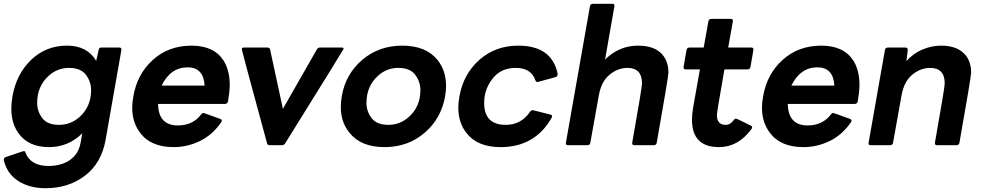

<svg xmlns="http://www.w3.org/2000/svg" viewBox="-32 -770 5219 1018"><path d="M209 228Q126 228 66 190.5Q6 153 -12 79Q-12 66 -2 63Q91 31 94 31Q101 31 103 39Q130 110 226 110Q266 110 301.5 97.5Q337 85 362.5 57.5Q388 30 396 -16L404 -63Q330 10 228 10Q117 10 65 -65Q28 -118 28 -194Q28 -225 34 -259Q55 -378 133.5 -453Q212 -528 323 -528Q431 -528 478 -447L491 -505Q493 -518 505 -518H601Q612 -518 612 -507L528 -29Q506 95 418.5 161.5Q331 228 209 228ZM281 -108Q343 -108 390 -150Q451 -205 451 -292Q451 -337 423.5 -373.5Q396 -410 334 -410Q272 -410 226 -368Q165 -313 165 -224Q165 -180 192 -144Q219 -108 281 -108Z M889 10Q767 10 711 -66Q669 -121 669 -199Q669 -227 675 -259Q695 -377 778.5 -452.5Q862 -528 984 -528Q1103 -528 1154 -448Q1186 -396 1186 -320Q1186 -286 1177 -232Q1173 -219 1161 -219H806Q808 -105 911 -105Q991 -105 1035 -164Q1040 -171 1047 -171Q1050 -171 1137 -139Q1144 -136 1144 -131Q1144 -127 1141 -122Q1094 -54 1027.5 -22Q961 10 889 10ZM1053 -316Q1047 -413 963 -413Q872 -413 825 -316Z M1463 0H1397Q1387 0 1384 -10Q1250 -502 1250 -510Q1251 -518 1262 -518H1386Q1397 -518 1400 -508L1468 -193L1648 -508Q1654 -518 1664 -518H1780Q1790 -518 1790 -511Q1790 -508 1480 -10Q1474 0 1463 0Z M2006 10Q1882 10 1821 -66Q1775 -122 1775 -202Q1775 -229 1780 -259Q1800 -377 1888.5 -452.5Q1977 -528 2101 -528Q2226 -528 2287 -453Q2333 -396 2333 -315Q2333 -288 2328 -259Q2307 -141 2219 -65.5Q2131 10 2006 10ZM2027 -108Q2089 -108 2136 -150Q2197 -205 2197 -292Q2197 -337 2169.5 -373.5Q2142 -410 2080 -410Q2018 -410 1972 -368Q1911 -313 1911 -224Q1911 -180 1938 -144Q1965 -108 2027 -108Z M2622 10Q2499 10 2441 -65Q2398 -120 2398 -199Q2398 -227 2404 -259Q2425 -378 2510 -453Q2595 -528 2716 -528Q2894 -528 2925 -378Q2925 -365 2913 -361L2818 -335Q2810 -335 2807 -344Q2784 -410 2703 -410Q2633 -410 2591 -366Q2535 -306 2535 -224Q2535 -108 2650 -108Q2731 -108 2778 -177Q2785 -186 2793 -186L2888 -162Q2895 -160 2895 -154Q2895 -150 2893 -146Q2805 10 2622 10Z M3435 0H3331Q3320 0 3320 -11V-13Q3372 -307 3372 -327Q3372 -410 3295 -410Q3244 -410 3200 -374Q3156 -338 3143 -264L3098 -13Q3096 -1 3083 0H2979Q2968 0 2968 -11L3096 -737Q3098 -749 3111 -750H3215Q3226 -750 3226 -739L3176 -454Q3250 -528 3352 -528Q3442 -528 3483 -477Q3512 -441 3512 -385Q3512 -363 3450 -13Q3448 -1 3435 0Z M3780 10Q3637 10 3637 -135Q3637 -164 3643 -200L3679 -402H3603Q3592 -402 3592 -413L3608 -505Q3610 -517 3623 -518H3699L3724 -657Q3726 -669 3739 -670H3843Q3854 -670 3854 -659L3829 -518H3952Q3963 -518 3963 -507L3947 -415Q3945 -403 3932 -402H3809Q3769 -175 3769 -161Q3769 -108 3815 -108Q3841 -108 3858 -133Q3864 -141 3871 -141Q3875 -141 3949 -104Q3956 -100 3956 -95Q3956 -90 3950 -83Q3881 10 3780 10Z M4228 10Q4106 10 4050 -66Q4008 -121 4008 -199Q4008 -227 4014 -259Q4034 -377 4117.5 -452.5Q4201 -528 4323 -528Q4442 -528 4493 -448Q4525 -396 4525 -320Q4525 -286 4516 -232Q4512 -219 4500 -219H4145Q4147 -105 4250 -105Q4330 -105 4374 -164Q4379 -171 4386 -171Q4389 -171 4476 -139Q4483 -136 4483 -131Q4483 -127 4480 -122Q4433 -54 4366.5 -22Q4300 10 4228 10ZM4392 -316Q4386 -413 4302 -413Q4211 -413 4164 -316Z M5040 0H4936Q4925 0 4925 -11V-13Q4977 -307 4977 -327Q4977 -410 4900 -410Q4849 -410 4805 -374Q4761 -338 4748 -264L4703 -13Q4701 -1 4688 0H4584Q4573 0 4573 -11L4660 -505Q4662 -517 4675 -518H4769Q4781 -518 4781 -505L4774 -446Q4810 -487 4859 -507.5Q4908 -528 4957 -528Q5047 -528 5088 -477Q5117 -441 5117 -385Q5117 -363 5055 -13Q5053 -1 5040 0Z"/></svg>

Font: YamahaIndonesia935. App
Style: Bold Italic
Weight: 700
Italic angle: -10°
Designer: Dalton Maag Ltd
Foundry: Dalton Maag Ltd
Version: Version 1.002; January 01, 2024; Regular/Italic